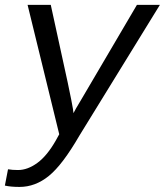

<svg xmlns="http://www.w3.org/2000/svg" viewBox="-28 -548 666 776"><path d="M50.8 207.5Q15.6 207.5 -8.3 202.1L4.4 136.2Q22 139.2 44.9 139.2Q83.5 139.2 123 110.4Q162.6 81.5 198.2 18.6L211.4 -5.4L83.5 -528.3H177.2L245.6 -214.8Q251 -190.9 260 -144.8Q269 -98.6 269 -90.8Q273.9 -101.6 299.8 -144.5L525.4 -528.3H618.2L293 0Q224.6 118.2 169.7 162.8Q114.7 207.5 50.8 207.5Z"/></svg>

Font: Cousine
Style: Italic
Weight: 400
Italic angle: -12°
Monospace: yes
Designer: Steve Matteson
Foundry: Monotype Imaging Inc.
Version: Version 1.21